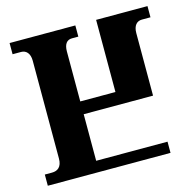

<svg xmlns="http://www.w3.org/2000/svg" viewBox="-104 -821 942 928"><g transform="rotate(-15 366.5 -357.0)"><path d="M23 0H637V-56H280V-289H627V-602C627 -640 645 -658 670 -658H713V-714H456V-353H280V-603C280 -639 294 -658 320 -658H352V-714H23V-658H66C91 -658 109 -639 109 -603V-113C109 -71 87 -56 59 -56H23Z"/></g></svg>

Font: Noto Serif Georgian SemiCondensed ExtraBold
Style: Regular
Weight: 800
Width: 4
Designer: Monotype Design Team, Akaki Razmadze
Foundry: Google LLC
Version: Version 2.003